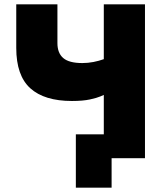

<svg xmlns="http://www.w3.org/2000/svg" viewBox="-20 -730 750 886"><path d="M495 136H330V-110H459V-292Q459 -292 443 -285Q427 -278 394.5 -271Q362 -264 312 -264Q185 -264 120 -322.5Q55 -381 55 -509V-710H245V-531Q245 -485 272 -462Q299 -439 360 -439Q386 -439 411.5 -444Q437 -449 459 -457V-710H649V0H495Z"/></svg>

Font: Raleway Black
Style: Regular
Weight: 900
Designer: Matt McInerney, Pablo Impallari, Rodrigo Fuenzalida
Foundry: Matt McInerney, Pablo Impallari, Rodrigo Fuenzalida
Version: Version 4.026